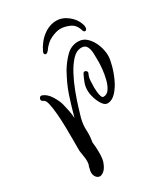

<svg xmlns="http://www.w3.org/2000/svg" viewBox="-157 -638 641 744"><g transform="rotate(-30 163.5 -266.5)"><path d="M220 -570Q247 -570 271 -551Q295 -532 303 -507Q306 -500 306 -494Q306 -479 297 -479Q291 -479 288 -490Q280 -516 258.5 -525.5Q237 -535 217 -535Q201 -535 176.5 -524Q152 -513 133 -485Q127 -478 122 -478Q113 -478 115 -490Q133 -528 161 -549Q189 -570 220 -570ZM66 37Q57 37 50 28.5Q43 20 43 7Q43 -1 46 -10Q47 -12 47 -17L49 -20Q52 -29 52 -39Q52 -52 49.5 -65Q47 -78 46 -88V-137Q46 -163 45.5 -194.5Q45 -226 42.5 -255Q40 -284 35.5 -303.5Q31 -323 22 -326Q14 -329 14 -336Q14 -341 18 -345Q22 -349 28 -347Q48 -340 63 -315.5Q78 -291 82 -272Q86 -256 89 -240.5Q92 -225 93 -208Q107 -259 120 -298Q133 -337 159 -384Q177 -414 199.5 -436Q222 -458 253 -458Q276 -458 292.5 -441Q309 -424 318 -400Q327 -376 327 -352Q327 -337 320 -310.5Q313 -284 300.5 -257Q288 -230 270.5 -211.5Q253 -193 233 -193Q221 -193 211 -208Q201 -223 195.5 -241.5Q190 -260 190 -270Q189 -291 195.5 -308Q202 -325 209 -339Q212 -345 217 -345Q222 -345 225.5 -340.5Q229 -336 226 -330Q220 -318 219 -303Q218 -288 218 -271Q218 -265 219 -253.5Q220 -242 223 -232.5Q226 -223 232 -223Q248 -223 258 -238Q268 -253 273.5 -275Q279 -297 281 -318Q283 -339 283 -351Q283 -368 282.5 -386.5Q282 -405 275.5 -418Q269 -431 252 -431Q230 -431 211.5 -411.5Q193 -392 177 -362Q161 -332 148.5 -299Q136 -266 127.5 -238Q119 -210 115 -196Q108 -169 109.5 -143.5Q111 -118 106 -92Q109 -68 109 -46Q109 -31 107.5 -18.5Q106 -6 101 4Q94 21 84 29Q74 37 66 37Z"/></g></svg>

Font: Ruge Boogie
Style: Regular
Weight: 400
Designer: Robert E. Leuschke
Foundry: Robert E. Leuschke
Version: Version 1.010; ttfautohint (v1.8.3)